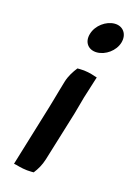

<svg xmlns="http://www.w3.org/2000/svg" viewBox="-105 -724 536 777"><g transform="rotate(15 163.0 -336.0)"><path d="M191 -604C179 -566 201 -538 237 -538C273 -538 312 -565 323 -602C334 -639 313 -669 277 -669C241 -669 202 -641 191 -604ZM130 -349C122 -323 117 -301 109 -276L30 -16L40 -14C57 -9 81 -3 106 -3H116C130 -21 142 -41 150 -67L214 -276C222 -303 227 -324 234 -348L263 -440L253 -443C236 -449 213 -455 188 -455H178C164 -437 150 -416 142 -390Z"/></g></svg>

Font: SolarCharger
Style: 952
Weight: 900
Designer: Mew Too
Foundry: Cannot Into Space Fonts/KineticPlasma Fonts
Version: Version 1.100